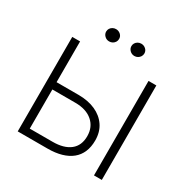

<svg xmlns="http://www.w3.org/2000/svg" viewBox="-193 -1058 1209 1232"><g transform="rotate(30 411.5 -442.0)"><path d="M100 0V-700H158V-398H321Q392 -398 445.8 -374Q499.5 -350 529.8 -305.2Q560 -260.5 560 -198Q560 -149.5 544.2 -112.5Q528.5 -75.5 497.8 -50.5Q467 -25.5 422.5 -12.8Q378 0 320 0ZM158 -54H327Q410.5 -54 456.2 -90.2Q502 -126.5 502 -196Q502 -263.5 455.5 -303.8Q409 -344 328 -344H158ZM665 0V-700H723V0ZM319 -793Q299 -793 285 -806.8Q271 -820.5 271 -839Q271 -851.5 277.5 -861.8Q284 -872 295 -878Q306 -884 319 -884Q338.5 -884 352.8 -871Q367 -858 367 -839Q367 -826.5 360.8 -816Q354.5 -805.5 343.5 -799.2Q332.5 -793 319 -793ZM506 -793Q486 -793 472 -806.8Q458 -820.5 458 -839Q458 -851 464.2 -861.2Q470.5 -871.5 481.5 -877.8Q492.5 -884 506 -884Q525.5 -884 539.8 -871Q554 -858 554 -839Q554 -826.5 547.5 -816Q541 -805.5 530 -799.2Q519 -793 506 -793Z"/></g></svg>

Font: Geologica Roman Thin
Style: Regular
Weight: 250
Designer: Sindre Bremnes, Frode Helland
Foundry: Monokrom Skriftforlag AS
Version: Version 1.010;gftools[0.9.28]